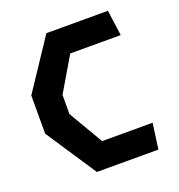

<svg xmlns="http://www.w3.org/2000/svg" viewBox="-132 -840 884 949"><g transform="rotate(-20 310.0 -365.0)"><path d="M216.5 0H540L558.5 -134.5H293L187 -315V-416L293 -595.5H558.5L540 -730H216.5L41 -466V-265Z"/></g></svg>

Font: Monaspace Krypton
Style: Bold
Weight: 700
Designer: Riley Cran & the Lettermatic Team
Foundry: Lettermatic
Version: Version 1.200 (Monaspace Krypton)